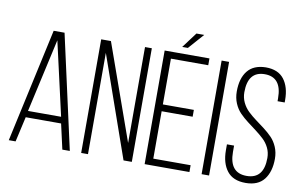

<svg xmlns="http://www.w3.org/2000/svg" viewBox="-83 -997 1841 1165"><g transform="rotate(10 837.0 -414.5)"><path d="M325 -155H107L72 0H30L183 -701H250L406 0H360ZM215 -648 114 -195H318Z M518 -624V0H476V-700H536L746 -109V-700H788V0H737Z M1039 -835H1087L1003 -740H968ZM913 -376H1104V-334H913V-42H1143V0H867V-700H1143V-658H913Z M1218 -700H1264V0H1218Z M1490 -706Q1566 -706 1602.5 -658.5Q1639 -611 1639 -531V-516H1595V-534Q1595 -664 1491 -664Q1387 -664 1387 -535Q1387 -501 1401 -472Q1415 -443 1437.5 -421.5Q1460 -400 1486.5 -380.5Q1513 -361 1540 -340.5Q1567 -320 1589.5 -297Q1612 -274 1626 -241Q1640 -208 1640 -169Q1640 -89 1603 -41.5Q1566 6 1489 6Q1412 6 1375 -41.5Q1338 -89 1338 -169V-205H1382V-166Q1382 -37 1488 -37Q1594 -37 1594 -166Q1594 -200 1580 -228.5Q1566 -257 1543.5 -278Q1521 -299 1494.5 -319Q1468 -339 1441 -359.5Q1414 -380 1391.5 -403Q1369 -426 1355 -459Q1341 -492 1341 -532Q1341 -613 1378 -659Q1415 -705 1490 -706Z"/></g></svg>

Font: TypoPRO Bebas Neue
Style: Regular
Weight: 400
Designer: Ryoichi Tsunekawa
Foundry: Ryoichi Tsunekawa
Version: Version 001.003